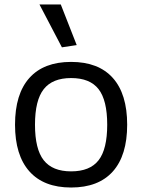

<svg xmlns="http://www.w3.org/2000/svg" viewBox="-20 -826 634 856"><path d="M297 10Q175 10 111 -62Q47 -134 47 -270Q47 -407 111 -478.5Q175 -550 297 -550Q419 -550 483 -478.5Q547 -407 547 -270Q547 -133 483 -61.5Q419 10 297 10ZM297 -62Q381 -62 419.5 -111.5Q458 -161 458 -270Q458 -379 419.5 -428.5Q381 -478 297 -478Q214 -478 175 -428.5Q136 -379 136 -270Q136 -161 175 -111.5Q214 -62 297 -62ZM256 -615 156 -806H251L322 -625Z"/></svg>

Font: Encode Sans
Style: Regular
Weight: 400
Designer: Pablo Impallari, Andres Torresi
Foundry: Pablo Impallari, Andres Torresi
Version: Version 1.000; ttfautohint (v1.00) -l 8 -r 50 -G 200 -x 14 -